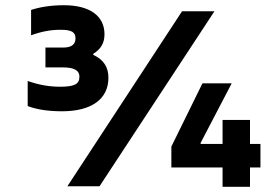

<svg xmlns="http://www.w3.org/2000/svg" viewBox="-20 -713 1058 735"><path d="M219 -455C258 -455 284 -447 284 -419C284 -391 265 -381 210 -381C168 -381 129 -388 86 -403V-307C122 -293 168 -287 217 -287C335 -287 395 -337 395 -415C395 -455 378 -484 337 -503V-507C366 -525 380 -548 380 -582C380 -651 325 -693 225 -693C174 -693 133 -686 99 -675V-578C141 -593 175 -599 212 -599C254 -599 269 -590 269 -566C269 -545 256 -531 223 -531H154V-455ZM238 0H361L801 -670H677ZM636 -72H832V2H937V-72H977V-162H937V-254H832V-162H748V-166L867 -394H755L636 -152Z"/></svg>

Font: LT Wave Alt Bold
Style: Regular
Weight: 700
Designer: Daniel Lyons
Version: Version 2.5 (Glyphs App)